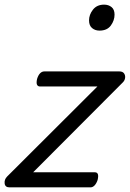

<svg xmlns="http://www.w3.org/2000/svg" viewBox="-32 -808 560 828"><path d="M9 0Q-10 0 -12 -17Q-14 -34 -1 -47L388 -435H141Q131 -435 127.5 -443Q124 -451 128 -468Q133 -484 141 -492Q149 -500 159 -500H483Q497 -500 503 -491.5Q509 -483 507.5 -472Q506 -461 498 -453L111 -65H377Q387 -65 390 -57Q393 -49 389 -32Q384 -17 376 -8.5Q368 0 358 0ZM397 -676Q378 -676 365 -687Q352 -698 352 -720Q352 -745 369 -766.5Q386 -788 417 -788Q436 -788 449 -777.5Q462 -767 462 -745Q462 -720 446 -698Q430 -676 397 -676Z"/></svg>

Font: Playwrite US Trad Light
Style: Regular
Weight: 300
Designer: Veronika Burian, José Scaglione
Foundry: TypeTogether
Version: Version 1.003